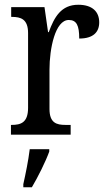

<svg xmlns="http://www.w3.org/2000/svg" viewBox="-20 -566 449 807"><path d="M26 0H277V-41H255C218 -41 188 -49 188 -108V-273C188 -362 212 -482 269 -482C302 -482 313 -459 313 -404C372 -404 397 -431 397 -472C397 -517 368 -546 309 -546C237 -546 208 -494 185 -431H182L167 -536H27V-495H30C67 -495 98 -486 98 -427V-113C98 -50 67 -41 29 -41H26ZM78 208V221H114C139 179 172 113 187 71V61H105C99 110 88 163 78 208Z"/></svg>

Font: Noto Serif Devanagari Condensed
Style: Regular
Weight: 400
Width: 3
Designer: Universal Thirst, Indian Type Foundry and the Monotype Design Team
Foundry: Monotype Imaging Inc.
Version: Version 2.004